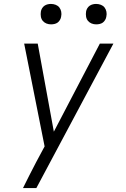

<svg xmlns="http://www.w3.org/2000/svg" viewBox="-20 -742 640 977"><path d="M97 215Q113 182 130 149Q147 116 164 83L207 3L103 -520H172L254 -72L488 -520H557L165 215ZM470 -618Q457 -618 446 -622.5Q435 -627 427.5 -636Q420 -645 418 -657.5Q416 -670 418 -683Q419 -691 424 -699.5Q429 -708 436.5 -713Q444 -718 452.5 -720Q461 -722 469 -722Q482 -722 493.5 -717.5Q505 -713 512 -704Q519 -695 521.5 -682.5Q524 -670 521 -657Q520 -649 515 -640.5Q510 -632 503 -627Q496 -622 487 -620Q478 -618 470 -618ZM240 -618Q227 -618 216 -622.5Q205 -627 197.5 -636Q190 -645 188 -657.5Q186 -670 188 -683Q189 -691 194 -699.5Q199 -708 206.5 -713Q214 -718 222.5 -720Q231 -722 239 -722Q252 -722 263.5 -717.5Q275 -713 282 -704Q289 -695 291.5 -682.5Q294 -670 291 -657Q290 -649 285 -640.5Q280 -632 273 -627Q266 -622 257 -620Q248 -618 240 -618Z"/></svg>

Font: Iosevka Light Extended Oblique
Style: Regular
Weight: 300
Width: 7
Italic angle: -9°
Monospace: yes
Designer: Belleve Invis
Foundry: Belleve Invis
Version: Version 32.5.0; ttfautohint (v1.8.4)